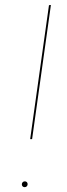

<svg xmlns="http://www.w3.org/2000/svg" viewBox="-20 -752 272 777"><path d="M186 -731.9 109.9 -189H102.1L178.2 -731ZM79.6 5.4Q74.7 5.4 71.5 2.2Q68.4 -1 68.4 -5.9Q68.4 -11.2 71.8 -14.6Q75.2 -18.1 80.6 -18.1Q85.4 -18.1 88.6 -14.9Q91.8 -11.7 91.8 -6.8Q91.8 -1.5 88.4 2Q85 5.4 79.6 5.4Z"/></svg>

Font: Fira Sans Compressed Eight
Style: Italic
Weight: 100
Width: 3
Italic angle: -8°
Designer: Carrois Corporate & Edenspiekermann AG
Foundry: Carrois Corporate GbR & Edenspiekermann AG
Version: Version 4.203;PS 004.203;hotconv 1.0.88;makeotf.lib2.5.64775